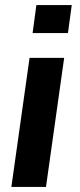

<svg xmlns="http://www.w3.org/2000/svg" viewBox="-20 -740 315 760"><path d="M25 0 97 -511H234L162 0ZM109 -609 124 -720H264L249 -609Z"/></svg>

Font: Chivo Medium SemiBold
Style: Italic
Weight: 600
Italic angle: -8.05°
Version: Version 2.002